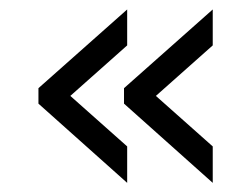

<svg xmlns="http://www.w3.org/2000/svg" viewBox="-20 -449 540 412"><path d="M252.9 -428.7V-351.6L130.9 -243.2L252.9 -134.8V-56.6L62.5 -226.6V-259.8ZM436.5 -428.7V-351.6L314.5 -243.2L436.5 -134.8V-56.6L246.1 -226.6V-259.8Z"/></svg>

Font: BabelStone Pseudographica
Style: Regular
Weight: 400
Designer: Andrew West
Foundry: BabelStone
Version: Version 16.0.0